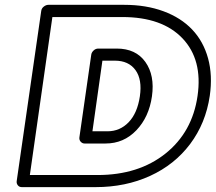

<svg xmlns="http://www.w3.org/2000/svg" viewBox="-20 -746 889 791"><path d="M48.8 0 149.9 -701.2Q151.4 -711.9 160.6 -719Q169.9 -726.1 179.2 -726.1H492.2Q582 -726.1 653.8 -699.5Q725.6 -672.9 771.7 -624.3Q817.9 -575.7 837.2 -505.6Q856.4 -435.5 844.2 -351.1Q827.6 -238.3 763.4 -152.8Q699.2 -67.4 598.1 -21.2Q497.1 24.9 374 24.9H69.8Q59.1 24.9 53.2 17.1Q47.4 9.3 48.8 0ZM103 -24.9H381.8Q550.8 -24.9 661.6 -113.3Q772.5 -201.7 793.9 -351.1Q815.4 -500 731.9 -587.9Q648.4 -675.8 483.9 -675.8H195.8ZM307.1 -180.2 356 -521Q357.4 -530.3 365.7 -538.1Q374 -545.9 384.8 -545.9H460.9Q539.6 -545.9 578.9 -490.7Q618.2 -435.5 606 -349.1Q593.8 -263.7 541.7 -209.2Q489.7 -154.8 415 -154.8H328.1Q319.3 -154.8 312.5 -162.1Q305.7 -169.4 307.1 -180.2ZM360.8 -205.1H422.9Q474.1 -205.1 510 -242.4Q545.9 -279.8 556.2 -349.1Q566.4 -418.5 538.1 -457.3Q509.8 -496.1 453.1 -496.1H401.9Z"/></svg>

Font: Trueno Black Outline
Style: Italic
Weight: 900
Width: 6
Designer: Julieta Ulanovsky
Foundry: Julieta Ulanovsky
Version: Version 3.001b | FøM Fix